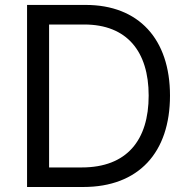

<svg xmlns="http://www.w3.org/2000/svg" viewBox="-20 -747 759 767"><path d="M312.5 0C534.1 0 659.1 -137.8 659.1 -365.1C659.1 -590.9 534.1 -727.3 322.4 -727.3H88.1V0ZM176.1 -78.1V-649.1H316.8C487.2 -649.1 573.9 -541.2 573.9 -365.1C573.9 -187.5 487.2 -78.1 306.8 -78.1Z"/></svg>

Font: Margiela Sans
Style: Regular
Weight: 400
Designer: Stefan Endress, Andreas Faust
Version: Version 1.100;FEAKit 1.0